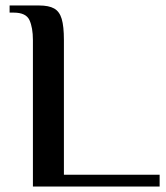

<svg xmlns="http://www.w3.org/2000/svg" viewBox="-20 -680 605 700"><path d="M100 0V-534Q100 -579 87.5 -606.5Q75 -634 30 -634H15V-660H123Q158 -660 177.5 -649Q197 -638 205 -611Q213 -584 213 -534V-43H562V0Z"/></svg>

Font: El Messiri SemiBold
Style: Regular
Weight: 600
Designer: Mohamed Gaber
Foundry: Kief Type Foundry
Version: Version 2.020; ttfautohint (v1.8.3)